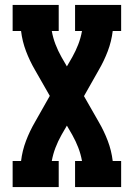

<svg xmlns="http://www.w3.org/2000/svg" viewBox="-20 -755 540 775"><path d="M31 0V-105H65Q70 -147 85 -186.5Q100 -226 121 -262L181 -368L121 -473Q100 -509 85 -548.5Q70 -588 65 -630H31V-735H217V-630H189Q194 -602 204 -576Q214 -550 228 -525L250 -487L272 -525Q286 -550 296 -576Q306 -602 311 -630H283V-735H469V-630H435Q430 -588 415 -548.5Q400 -509 379 -473L319 -367L379 -262Q400 -226 415 -186.5Q430 -147 435 -105H469V0H283V-105H311Q306 -133 296 -159Q286 -185 272 -210L250 -248L228 -210Q214 -185 204 -159Q194 -133 189 -105H217V0Z"/></svg>

Font: Iosevka Curly Slab Extrabold
Style: Regular
Weight: 800
Monospace: yes
Designer: Belleve Invis
Foundry: Belleve Invis
Version: Version 22.1.2; ttfautohint (v1.8.4)